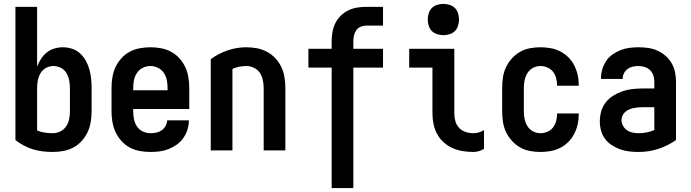

<svg xmlns="http://www.w3.org/2000/svg" viewBox="-20 -770 3540 983"><path d="M250 8Q224 8 198.5 5Q173 2 149 -5.5Q125 -13 102 -25Q79 -37 59 -53V-735H170V-429Q178 -450 190 -468.5Q202 -487 219 -501Q236 -515 258 -521.5Q280 -528 302 -528Q326 -528 349 -520.5Q372 -513 390 -496.5Q408 -480 419.5 -459Q431 -438 437.5 -415Q444 -392 446.5 -368Q449 -344 449 -320V-200Q449 -173 444.5 -145.5Q440 -118 428.5 -93.5Q417 -69 398.5 -48.5Q380 -28 356 -15Q332 -2 304.5 3Q277 8 250 8ZM250 -88Q270 -88 288.5 -97Q307 -106 318.5 -123Q330 -140 334 -160Q338 -180 338 -200V-320Q338 -340 334 -359.5Q330 -379 320 -396Q310 -413 292 -422.5Q274 -432 254 -432Q234 -432 216 -422.5Q198 -413 188 -396Q178 -379 174 -359.5Q170 -340 170 -320V-102Q189 -94 209.5 -91Q230 -88 250 -88Z M750 8Q722 8 695 3Q668 -2 644 -15Q620 -28 601.5 -48.5Q583 -69 571.5 -94Q560 -119 555.5 -146Q551 -173 551 -200V-320Q551 -347 555.5 -374.5Q560 -402 571.5 -426.5Q583 -451 601.5 -471.5Q620 -492 644 -505Q668 -518 695.5 -523Q723 -528 750 -528Q777 -528 804.5 -523Q832 -518 856 -505Q880 -492 898.5 -471.5Q917 -451 928.5 -426.5Q940 -402 944.5 -374.5Q949 -347 949 -320V-212H662V-200Q662 -180 666 -160Q670 -140 681 -123Q692 -106 711 -97Q730 -88 750 -88Q765 -88 780 -91Q795 -94 807.5 -102.5Q820 -111 827.5 -125Q835 -139 836 -154H947Q947 -130 940 -107Q933 -84 919 -64Q905 -44 885.5 -30Q866 -16 843.5 -7Q821 2 797.5 5Q774 8 750 8ZM662 -308H838V-320Q838 -340 834 -360Q830 -380 818.5 -397Q807 -414 788.5 -423Q770 -432 750 -432Q730 -432 711.5 -423Q693 -414 681.5 -397Q670 -380 666 -360Q662 -340 662 -320Z M1059 0V-467Q1098 -496 1145 -512Q1192 -528 1241 -528Q1268 -528 1295 -523Q1322 -518 1346.5 -505Q1371 -492 1390 -471.5Q1409 -451 1420.5 -426.5Q1432 -402 1436.5 -374.5Q1441 -347 1441 -320V0H1330V-320Q1330 -340 1325.5 -360.5Q1321 -381 1310 -397.5Q1299 -414 1280 -423Q1261 -432 1241 -432Q1223 -432 1205 -428.5Q1187 -425 1170 -417V0Z M1678 193V-424H1559V-520H1678V-557Q1678 -581 1682 -605Q1686 -629 1696.5 -650.5Q1707 -672 1724 -689Q1741 -706 1762.5 -716.5Q1784 -727 1807.5 -731Q1831 -735 1855 -735H1941V-639H1855Q1840 -639 1826 -633Q1812 -627 1803.5 -614.5Q1795 -602 1792 -587Q1789 -572 1789 -557V-520H1941V-424H1789V193Z M2403 8Q2376 8 2348.5 3.5Q2321 -1 2296.5 -12Q2272 -23 2251.5 -41.5Q2231 -60 2218 -84Q2205 -108 2199.5 -135Q2194 -162 2194 -189V-424H2075V-520H2306V-189Q2306 -169 2311.5 -149.5Q2317 -130 2330.5 -115.5Q2344 -101 2363.5 -94.5Q2383 -88 2403 -88Q2417 -88 2431.5 -92Q2446 -96 2458 -104V-8Q2446 0 2431.5 4Q2417 8 2403 8ZM2250 -590Q2234 -590 2218 -595Q2202 -600 2191 -611Q2180 -622 2175 -638Q2170 -654 2170 -670Q2170 -686 2175 -702Q2180 -718 2191 -729Q2202 -740 2218 -745Q2234 -750 2250 -750Q2266 -750 2282 -745Q2298 -740 2309 -729Q2320 -718 2325 -702Q2330 -686 2330 -670Q2330 -654 2325 -638Q2320 -622 2309 -611Q2298 -600 2282 -595Q2266 -590 2250 -590Z M2747 8Q2720 8 2693 3Q2666 -2 2642.5 -15.5Q2619 -29 2600.5 -49.5Q2582 -70 2570.5 -94.5Q2559 -119 2555 -146Q2551 -173 2551 -200V-320Q2551 -347 2555 -374Q2559 -401 2570.5 -425.5Q2582 -450 2600.5 -470.5Q2619 -491 2642.5 -504.5Q2666 -518 2693 -523Q2720 -528 2747 -528Q2773 -528 2798.5 -523.5Q2824 -519 2847 -507.5Q2870 -496 2888.5 -478Q2907 -460 2919 -437Q2931 -414 2937 -389Q2943 -364 2943 -338V-331H2832V-334Q2832 -353 2827 -371Q2822 -389 2811 -403Q2800 -417 2782.5 -424.5Q2765 -432 2747 -432Q2727 -432 2709 -422.5Q2691 -413 2680.5 -396Q2670 -379 2666 -359.5Q2662 -340 2662 -320V-200Q2662 -180 2666 -160.5Q2670 -141 2680.5 -124Q2691 -107 2709 -97.5Q2727 -88 2747 -88Q2765 -88 2782.5 -95.5Q2800 -103 2811 -117Q2822 -131 2827 -149Q2832 -167 2832 -186V-189H2943V-182Q2943 -156 2937 -131Q2931 -106 2919 -83Q2907 -60 2888.5 -42Q2870 -24 2847 -12.5Q2824 -1 2798.5 3.5Q2773 8 2747 8Z M3251 8Q3227 8 3203 5.5Q3179 3 3156.5 -5Q3134 -13 3113.5 -26Q3093 -39 3078.5 -58Q3064 -77 3057.5 -100.5Q3051 -124 3051 -148Q3051 -174 3058 -199.5Q3065 -225 3081 -245.5Q3097 -266 3119.5 -280Q3142 -294 3166.5 -302.5Q3191 -311 3217 -314Q3243 -317 3269 -317H3330V-351Q3330 -368 3325 -383.5Q3320 -399 3308.5 -410.5Q3297 -422 3281 -427Q3265 -432 3249 -432Q3234 -432 3220 -429Q3206 -426 3194 -417.5Q3182 -409 3175 -395.5Q3168 -382 3168 -368V-366H3057V-371Q3057 -394 3064 -416.5Q3071 -439 3084 -458.5Q3097 -478 3116.5 -491.5Q3136 -505 3157.5 -513.5Q3179 -522 3202.5 -525Q3226 -528 3249 -528Q3274 -528 3298.5 -524.5Q3323 -521 3345.5 -511Q3368 -501 3387 -484.5Q3406 -468 3418.5 -446.5Q3431 -425 3436 -400.5Q3441 -376 3441 -351V-53Q3400 -24 3351 -8Q3302 8 3251 8ZM3251 -88Q3271 -88 3291 -92Q3311 -96 3330 -104V-221H3269Q3257 -221 3245.5 -220Q3234 -219 3222.5 -216.5Q3211 -214 3200 -209Q3189 -204 3180.5 -196.5Q3172 -189 3167 -178Q3162 -167 3162 -155Q3162 -140 3170 -125.5Q3178 -111 3191 -102.5Q3204 -94 3219.5 -91Q3235 -88 3251 -88Z"/></svg>

Font: Moesevka
Style: Bold
Weight: 700
Monospace: yes
Designer: Belleve Invis
Foundry: Belleve Invis
Version: Version 32.5.0; ttfautohint (v1.8.4)